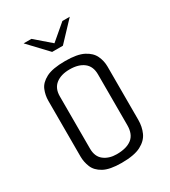

<svg xmlns="http://www.w3.org/2000/svg" viewBox="-158 -704 700 789"><g transform="rotate(-30 191.5 -309.5)"><path d="M81 -623H118L191 -560L265 -623H300L216 -534H165ZM185 4Q129 4 100 -12Q71 -28 61 -53Q51 -78 51 -103V-368Q51 -394 61 -418.5Q71 -443 101.5 -459Q132 -475 192 -475Q249 -475 279 -459.5Q309 -444 320.5 -419.5Q332 -395 332 -368V-115Q332 -83 320 -56Q308 -29 276.5 -12.5Q245 4 185 4ZM185 -37Q232 -37 257 -56.5Q282 -76 282 -119V-360Q282 -398 257.5 -417Q233 -436 191 -436Q150 -436 125.5 -417Q101 -398 101 -360V-112Q101 -74 125 -55.5Q149 -37 185 -37Z"/></g></svg>

Font: Smooch Sans Thin
Style: Regular
Weight: 400
Version: Version 1.010